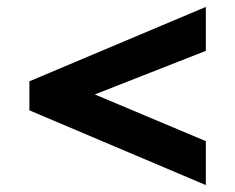

<svg xmlns="http://www.w3.org/2000/svg" viewBox="-20 -539 680 555"><path d="M254 -266 575 -131V-4L65 -220V-304L575 -519V-392Z"/></svg>

Font: Jost* Semi
Style: Regular
Weight: 600
Version: Version 3.7